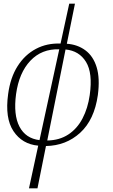

<svg xmlns="http://www.w3.org/2000/svg" viewBox="-20 -780 613 1040"><path d="M137 240 187 9Q100 1 53 -69.5Q6 -140 24 -270Q36 -360 75.5 -422Q115 -484 175 -515.5Q235 -547 308 -544L355 -760H386L342 -543Q400 -539 442.5 -507.5Q485 -476 503.5 -416Q522 -356 510 -265Q491 -131 414.5 -61Q338 9 229 11L183 240ZM67 -270Q52 -158 85.5 -94Q119 -30 194 -21L301 -513Q206 -516 144.5 -451Q83 -386 67 -270ZM466 -265Q483 -384 446 -444.5Q409 -505 335 -512L236 -19Q302 -20 350 -51.5Q398 -83 427 -138.5Q456 -194 466 -265Z"/></svg>

Font: Noto Serif ExtraLight
Style: Italic
Weight: 200
Italic angle: -12°
Designer: Monotype Design Team
Foundry: Monotype Imaging Inc.
Version: Version 2.014; ttfautohint (v1.8.4.7-5d5b)